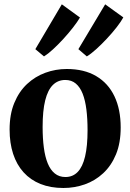

<svg xmlns="http://www.w3.org/2000/svg" viewBox="-20 -880 617 910"><path d="M25.5 -266Q25.5 -338.5 47.8 -392.2Q70 -446 108.2 -481.8Q146.5 -517.5 195 -535.2Q243.5 -553 296.5 -553Q379 -553 436 -519.2Q493 -485.5 522.5 -423.5Q552 -361.5 552 -276Q552 -202.5 529.8 -148.5Q507.5 -94.5 469.2 -59Q431 -23.5 382.2 -6.2Q333.5 11 280.5 11Q219.5 11 172 -8Q124.5 -27 91.8 -63.2Q59 -99.5 42.2 -150.8Q25.5 -202 25.5 -266ZM290 -41Q325 -41 348.2 -65Q371.5 -89 383.2 -138.2Q395 -187.5 395 -263.5Q395 -317 389.5 -360.8Q384 -404.5 371.8 -435.8Q359.5 -467 339.2 -484Q319 -501 289.5 -501Q254.5 -501 230.5 -477.2Q206.5 -453.5 194.2 -404.2Q182 -355 182 -278Q182 -224 187.8 -180.5Q193.5 -137 206.2 -105.8Q219 -74.5 239.8 -57.8Q260.5 -41 290 -41ZM391 -613 351.5 -647 478.5 -859.5 564.5 -797.5Q554 -778 533 -751Q512 -724 486.2 -696.5Q460.5 -669 435.5 -646.5Q410.5 -624 392 -613ZM188 -613 147.5 -647 273 -859.5 359 -797Q347 -776.5 326 -749.5Q305 -722.5 280 -695.2Q255 -668 231 -646Q207 -624 189 -613Z"/></svg>

Font: Merriweather 60pt
Style: Bold
Weight: 700
Version: Version 2.100